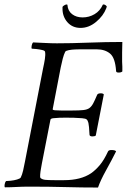

<svg xmlns="http://www.w3.org/2000/svg" viewBox="-27 -836 588 860"><path d="M228 -642Q292 -642 369.5 -645Q447 -648 521 -648Q520 -623 520 -601.5Q520 -580 520 -559Q521 -548 521 -537.5Q521 -527 521 -516Q516 -511 504 -511Q493 -511 493 -518Q489 -577 466 -596Q443 -615 407 -615H329Q324 -615 309.5 -614.5Q295 -614 281.5 -611.5Q268 -609 265 -604Q259 -592 254 -573Q249 -554 245 -534L209 -347Q208 -343 220 -342Q232 -341 247 -341H295Q328 -341 346 -343Q364 -345 373.5 -352Q383 -359 390.5 -373Q398 -387 408 -411Q411 -418 424 -418Q435 -418 438 -413L402 -229Q398 -225 387 -225Q375 -225 374 -232Q372 -274 369 -285.5Q366 -297 361 -301Q357 -305 340.5 -306.5Q324 -308 304 -308.5Q284 -309 267 -309Q255 -309 239 -308.5Q223 -308 211.5 -306.5Q200 -305 199 -300L161 -106Q160 -99 157 -83.5Q154 -68 153 -55Q152 -42 154 -39Q162 -32 175.5 -30.5Q189 -29 217 -29H260Q335 -29 381 -60Q401 -74 420 -96.5Q439 -119 457 -158Q460 -164 472 -164Q489 -164 493 -158Q473 -118 448 -73Q423 -28 412 4Q338 4 266.5 2Q195 0 104 0Q72 0 46.5 1.5Q21 3 -5 3Q-8 -1 -6 -11Q-4 -21 0 -25Q6 -25 21 -26.5Q36 -28 49.5 -32Q63 -36 66 -41Q72 -53 76.5 -72Q81 -91 85 -113L166 -530Q171 -552 174 -571.5Q177 -591 175 -603Q175 -609 162 -612Q149 -615 135 -616.5Q121 -618 115 -618Q113 -622 115 -632Q117 -642 121 -646Q149 -645 175.5 -643.5Q202 -642 228 -642ZM343 -758Q372 -758 396.5 -772.5Q421 -787 433 -814Q433 -816 437 -816Q442 -816 447 -812Q452 -808 451 -805Q451 -804 450 -802.5Q449 -801 449 -799Q436 -765 403.5 -738Q371 -711 334 -711Q297 -711 274.5 -737Q252 -763 253 -800V-805Q254 -808 260.5 -812Q267 -816 271 -816Q275 -816 275 -814Q277 -787 296 -772.5Q315 -758 343 -758Z"/></svg>

Font: Amiri
Style: Italic
Weight: 400
Italic angle: 10°
Designer: Khaled Hosny
Version: Version 0.113